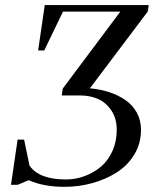

<svg xmlns="http://www.w3.org/2000/svg" viewBox="-20 -722 616 750"><path d="M22.9 0 48.8 -176.8H74.2L95.2 -75.2Q132.8 -21 236.8 -21Q275.4 -21 311 -34.2Q346.7 -47.4 374.8 -71.3Q402.8 -95.2 419.4 -132.6Q436 -169.9 436 -214.8Q436 -259.3 415 -290.5Q394 -321.8 362.8 -335.4Q331.5 -349.1 293.9 -349.1H221.2L225.1 -376L450.2 -676.8H226.1L152.8 -524.9H128.9L154.8 -702.1H561L557.1 -676.8L331.1 -377Q371.6 -373.5 406.5 -362.1Q441.4 -350.6 469.7 -331.3Q498 -312 514.4 -282Q530.8 -252 530.8 -214.8Q530.8 -161.6 504.6 -118.4Q478.5 -75.2 435.5 -48.1Q392.6 -21 340.1 -6.6Q287.6 7.8 231.9 7.8Q150.4 7.8 91.8 -18.1L48.8 0Z"/></svg>

Font: Dihjauti S
Style: Bold Italic
Weight: 700
Italic angle: -9°
Designer: T. Christopher White
Version: Version 3.0.0